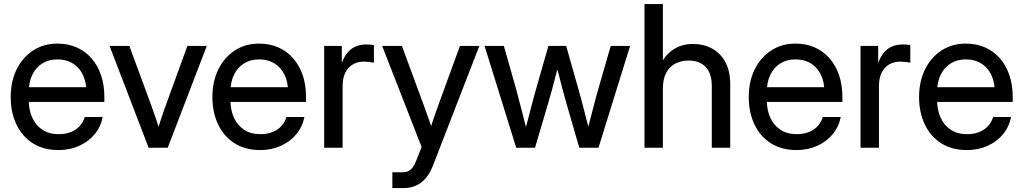

<svg xmlns="http://www.w3.org/2000/svg" viewBox="-20 -748 5179 972"><path d="M276.4 11.7Q200.2 11.7 146 -22.9Q91.8 -57.6 63 -118.4Q34.2 -179.2 34.2 -256.8Q34.2 -335.4 64.2 -396.5Q94.2 -457.5 147.7 -492.4Q201.2 -527.3 270.5 -527.3Q324.7 -527.3 368.7 -507.8Q412.6 -488.3 443.8 -452.1Q475.1 -416 491.7 -366.7Q508.3 -317.4 508.3 -257.3V-231.9H79.1V-306.6H458L417.5 -282.2Q417.5 -332.5 399.4 -369.6Q381.3 -406.7 348.6 -427Q315.9 -447.3 271 -447.3Q227.1 -447.3 194.3 -427Q161.6 -406.7 143.6 -369.6Q125.5 -332.5 125.5 -282.2V-242.2Q125.5 -191.4 143.3 -152.3Q161.1 -113.3 194.8 -91.1Q228.5 -68.8 276.9 -68.8Q312.5 -68.8 339.4 -79.8Q366.2 -90.8 383.8 -110.4Q401.4 -129.9 409.2 -155.8H500Q490.2 -106 459 -68.4Q427.7 -30.8 380.6 -9.5Q333.5 11.7 276.4 11.7Z M732.4 0 534.7 -515.6H634.8L741.7 -225.6Q755.9 -187.5 768.8 -148.9Q781.7 -110.4 793.9 -71.8H771.5Q784.2 -110.4 796.6 -148.9Q809.1 -187.5 823.2 -225.6L928.7 -515.6H1026.9L829.1 0Z M1297.4 11.7Q1221.2 11.7 1167 -22.9Q1112.8 -57.6 1084 -118.4Q1055.2 -179.2 1055.2 -256.8Q1055.2 -335.4 1085.2 -396.5Q1115.2 -457.5 1168.7 -492.4Q1222.2 -527.3 1291.5 -527.3Q1345.7 -527.3 1389.6 -507.8Q1433.6 -488.3 1464.8 -452.1Q1496.1 -416 1512.7 -366.7Q1529.3 -317.4 1529.3 -257.3V-231.9H1100.1V-306.6H1479L1438.5 -282.2Q1438.5 -332.5 1420.4 -369.6Q1402.3 -406.7 1369.6 -427Q1336.9 -447.3 1292 -447.3Q1248 -447.3 1215.3 -427Q1182.6 -406.7 1164.6 -369.6Q1146.5 -332.5 1146.5 -282.2V-242.2Q1146.5 -191.4 1164.3 -152.3Q1182.1 -113.3 1215.8 -91.1Q1249.5 -68.8 1297.9 -68.8Q1333.5 -68.8 1360.4 -79.8Q1387.2 -90.8 1404.8 -110.4Q1422.4 -129.9 1430.2 -155.8H1521Q1511.2 -106 1480 -68.4Q1448.7 -30.8 1401.6 -9.5Q1354.5 11.7 1297.4 11.7Z M1621.1 0V-515.6H1710.4V-433.6H1712.4Q1726.6 -474.6 1757.1 -498.8Q1787.6 -522.9 1836.4 -522.9Q1848.1 -522.9 1857.7 -522Q1867.2 -521 1873 -520V-430.7Q1867.7 -431.6 1853 -433.8Q1838.4 -436 1820.3 -436Q1791.5 -436 1767.3 -422.6Q1743.2 -409.2 1728.8 -381.6Q1714.4 -354 1714.4 -311V0Z M1966.3 204.1V124H2019.5Q2036.1 124 2048.3 117.7Q2060.5 111.3 2070.3 97.9Q2080.1 84.5 2087.9 63.5L2114.3 -3.9L1914.6 -515.6H2014.6L2121.6 -225.6Q2136.2 -187.5 2149.4 -148.9Q2162.6 -110.4 2174.8 -71.8H2149.9Q2162.1 -110.4 2175.5 -148.9Q2189 -187.5 2202.6 -225.6L2308.6 -515.6H2406.7L2170.9 92.8Q2156.7 128.9 2135.5 153.8Q2114.3 178.7 2086.4 191.4Q2058.6 204.1 2024.4 204.1Q2010.3 204.1 1995.6 204.1Q1981 204.1 1966.3 204.1Z M2593.3 0 2433.1 -515.6H2530.8L2592.8 -296.9Q2607.4 -244.1 2621.3 -188.7Q2635.3 -133.3 2648.9 -79.6H2636.2Q2650.4 -133.3 2664.6 -188.7Q2678.7 -244.1 2693.8 -296.9L2756.3 -515.6H2846.2L2908.2 -296.9Q2923.3 -244.1 2937.3 -188.7Q2951.2 -133.3 2965.3 -79.6H2951.2Q2965.8 -133.3 2979.7 -188.7Q2993.7 -244.1 3008.8 -296.9L3071.8 -515.6H3169.9L3009.8 0H2912.6L2846.2 -229.5Q2836.4 -263.7 2827.1 -299.1Q2817.9 -334.5 2808.8 -370.1Q2799.8 -405.8 2790 -439.9H2813Q2803.7 -405.8 2794.4 -370.1Q2785.2 -334.5 2775.9 -299.1Q2766.6 -263.7 2756.3 -229.5L2688.5 0Z M3335.9 -299.3V0H3242.7V-727.5H3335.9V-389.2H3310.5Q3335.4 -458.5 3380.6 -491.9Q3425.8 -525.4 3488.8 -525.4Q3541.5 -525.4 3584 -502.7Q3626.5 -480 3651.6 -434.6Q3676.8 -389.2 3676.8 -320.8V0H3583.5V-311.5Q3583.5 -376 3552.7 -408.7Q3522 -441.4 3465.8 -441.4Q3429.7 -441.4 3400.1 -426.8Q3370.6 -412.1 3353.3 -380.9Q3335.9 -349.6 3335.9 -299.3Z M4012.7 11.7Q3936.5 11.7 3882.3 -22.9Q3828.1 -57.6 3799.3 -118.4Q3770.5 -179.2 3770.5 -256.8Q3770.5 -335.4 3800.5 -396.5Q3830.6 -457.5 3884 -492.4Q3937.5 -527.3 4006.8 -527.3Q4061 -527.3 4105 -507.8Q4148.9 -488.3 4180.2 -452.1Q4211.4 -416 4228 -366.7Q4244.6 -317.4 4244.6 -257.3V-231.9H3815.4V-306.6H4194.3L4153.8 -282.2Q4153.8 -332.5 4135.7 -369.6Q4117.7 -406.7 4085 -427Q4052.2 -447.3 4007.3 -447.3Q3963.4 -447.3 3930.7 -427Q3897.9 -406.7 3879.9 -369.6Q3861.8 -332.5 3861.8 -282.2V-242.2Q3861.8 -191.4 3879.6 -152.3Q3897.5 -113.3 3931.2 -91.1Q3964.8 -68.8 4013.2 -68.8Q4048.8 -68.8 4075.7 -79.8Q4102.5 -90.8 4120.1 -110.4Q4137.7 -129.9 4145.5 -155.8H4236.3Q4226.6 -106 4195.3 -68.4Q4164.1 -30.8 4116.9 -9.5Q4069.8 11.7 4012.7 11.7Z M4336.4 0V-515.6H4425.8V-433.6H4427.7Q4441.9 -474.6 4472.4 -498.8Q4502.9 -522.9 4551.8 -522.9Q4563.5 -522.9 4573 -522Q4582.5 -521 4588.4 -520V-430.7Q4583 -431.6 4568.4 -433.8Q4553.7 -436 4535.6 -436Q4506.8 -436 4482.7 -422.6Q4458.5 -409.2 4444.1 -381.6Q4429.7 -354 4429.7 -311V0Z M4875 11.7Q4798.8 11.7 4744.6 -22.9Q4690.4 -57.6 4661.6 -118.4Q4632.8 -179.2 4632.8 -256.8Q4632.8 -335.4 4662.8 -396.5Q4692.9 -457.5 4746.3 -492.4Q4799.8 -527.3 4869.1 -527.3Q4923.3 -527.3 4967.3 -507.8Q5011.2 -488.3 5042.5 -452.1Q5073.7 -416 5090.3 -366.7Q5106.9 -317.4 5106.9 -257.3V-231.9H4677.7V-306.6H5056.6L5016.1 -282.2Q5016.1 -332.5 4998 -369.6Q4980 -406.7 4947.3 -427Q4914.6 -447.3 4869.6 -447.3Q4825.7 -447.3 4793 -427Q4760.3 -406.7 4742.2 -369.6Q4724.1 -332.5 4724.1 -282.2V-242.2Q4724.1 -191.4 4741.9 -152.3Q4759.8 -113.3 4793.5 -91.1Q4827.1 -68.8 4875.5 -68.8Q4911.1 -68.8 4938 -79.8Q4964.8 -90.8 4982.4 -110.4Q5000 -129.9 5007.8 -155.8H5098.6Q5088.9 -106 5057.6 -68.4Q5026.4 -30.8 4979.2 -9.5Q4932.1 11.7 4875 11.7Z"/></svg>

Font: Inter Cardless Display
Style: Regular
Weight: 400
Designer: Rasmus Andersson
Foundry: rsms
Version: Version 4.001;git-9221beed3